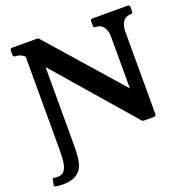

<svg xmlns="http://www.w3.org/2000/svg" viewBox="-147 -794 1078 1116"><g transform="rotate(-20 392.0 -236.0)"><path d="M51 188Q41 188 27.5 186.5Q14 185 7 183Q2 181 1 179Q0 177 2 171L8 140Q10 131 18.5 133.5Q27 136 40 136Q69 136 82.5 117Q96 98 100 67Q104 36 104 0V-585Q78 -607 48 -607Q35 -607 35 -620V-647Q35 -660 48 -660H201Q210 -660 216 -652L652 -156L610 -140V-524Q610 -560 593.5 -583.5Q577 -607 545 -607Q532 -607 532 -620V-647Q532 -660 545 -660H762Q775 -660 775 -647V-620Q775 -607 762 -607Q730 -607 714 -583.5Q698 -560 698 -524V-13Q698 0 685 0H624Q614 0 608 -8L151 -535L192 -550V0Q192 37 188.5 71Q185 105 172 131.5Q159 158 130 173Q101 188 51 188Z"/></g></svg>

Font: Young Serif Light
Style: Regular
Weight: 300
Designer: Bastien Sozeau
Foundry: NBR — Bastien Sozeau
Version: Version 5.001